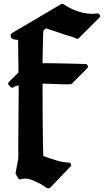

<svg xmlns="http://www.w3.org/2000/svg" viewBox="-20 -946 556 1029"><path d="M512 -851Q519 -857 515 -865.5Q511 -874 501 -874Q493 -874 488 -873H492Q491 -873 490 -872.5Q489 -872 488 -872H474Q422 -872 367 -897Q347 -906 321 -923Q313 -928 306 -923L43 -768Q37 -764 37 -756Q37 -744 44.5 -739.5Q52 -735 65 -733L63 -734Q66 -733 69 -733Q73 -733 77 -730Q77 -686 78 -644.5Q79 -603 79 -558L28 -507Q19 -498 28 -489L37 -480Q45 -472 54 -479Q61 -485 80 -489Q80 -479 80 -440Q80 -402 79 -319Q78 -236 78 -181Q78 -127 78 -97L63 -15L77 8Q79 13 83.5 15Q88 17 93 14Q101 11 115 11Q144 11 190 37V35Q196 39 205.5 45Q215 51 230 61Q241 67 250 59L356 -52Q364 -59 360 -67Q356 -75 347 -75Q334 -75 317 -78Q300 -81 282 -86.5Q264 -92 245.5 -98Q227 -104 212 -110Q212 -133 211 -150.5Q210 -168 210 -192Q209 -258 208.5 -332Q208 -406 208 -498Q225 -497 240 -497Q255 -497 282.5 -495.5Q310 -494 327 -494Q346 -494 355 -494Q357 -494 361 -496Q365 -498 366 -498L447 -580Q454 -587 450 -595Q446 -603 437 -603Q429 -603 421 -603.5Q413 -604 403 -604Q374 -604 337 -605.5Q300 -607 264 -607H254Q246 -607 232.5 -607.5Q219 -608 208 -607Q209 -654 209.5 -695Q210 -736 212 -781Q216 -785 219 -788Q222 -791 227 -794Q254 -785 276 -778Q298 -771 322 -762Q346 -755 363 -749.5Q380 -744 390 -739Q397 -736 403 -742Z"/></svg>

Font: MM Taunggyi
Style: Regular
Weight: 400
Designer: Khon Soe Zaw Thu
Version: Version 1.00 July 18, 2016, initial release